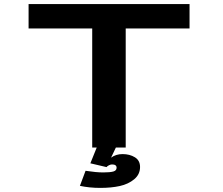

<svg xmlns="http://www.w3.org/2000/svg" viewBox="-20 -720 1090 937"><path d="M500 95.5 421 77 452 0H430V-581H119.5V-700H905V-581H593.5V0H545.5L522 49.5Q545.5 32 578 32Q613 32 638.2 47.5Q663.5 63 663.5 95Q663.5 131 635 154.8Q606.5 178.5 564.8 187.8Q523 197 470 197Q416.5 197 370 187L397.5 113.5Q450 121.5 483.5 121.5Q517 121.5 533 117Q549 112.5 549 98.5Q549 82.5 526.5 82.5Q520 82.5 511.8 86.5Q503.5 90.5 500 95.5Z"/></svg>

Font: League Mono Extended SemiBold
Style: Regular
Weight: 600
Width: 9
Designer: Tyler Finck
Foundry: The League of Moveable Type / Tyler Finck
Version: Version 2.210